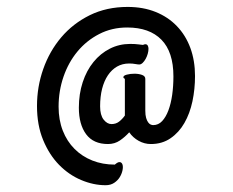

<svg xmlns="http://www.w3.org/2000/svg" viewBox="-20 -589 681 560"><path d="M314.9 -108.9Q324.2 -117.2 329.8 -116.2Q335.4 -115.2 337.4 -108.6Q339.4 -102.1 337.2 -91.8Q335 -81.5 329.1 -72Q323.2 -62.5 313 -55.7Q302.7 -48.8 288.1 -48.8Q252.4 -48.8 216.6 -64Q180.7 -79.1 152.1 -108.4Q123.5 -137.7 105.7 -180.9Q87.9 -224.1 87.9 -279.8Q87.9 -335.9 106.2 -387.9Q124.5 -439.9 158.7 -480.2Q192.9 -520.5 241.9 -544.7Q291 -568.8 352.1 -568.8Q397.5 -568.8 433.8 -554.2Q470.2 -539.6 495.8 -512.9Q521.5 -486.3 535.2 -449.2Q548.8 -412.1 548.8 -367.2Q548.8 -329.1 541.3 -293.5Q533.7 -257.8 517.8 -230.2Q502 -202.6 477.5 -185.8Q453.1 -168.9 419.9 -168.9Q401.4 -168.9 384.5 -178.2Q367.7 -187.5 356.9 -203.1Q344.7 -189.5 329.6 -179.2Q314.5 -168.9 294.9 -168.9Q252.4 -168.9 231.2 -197.5Q210 -226.1 210 -274.9Q210 -314.9 221.2 -349.1Q232.4 -383.3 252.7 -408.2Q272.9 -433.1 300.3 -447Q327.6 -460.9 359.9 -460.9Q374 -460.9 384.3 -459.5Q394.5 -458 397 -458Q399.4 -459 400.9 -459.5Q402.3 -460 403.8 -460Q408.7 -460 410.9 -456.1Q413.1 -452.1 413.1 -446.8Q413.1 -439.9 410.9 -432.1Q408.7 -424.3 404.8 -417.2Q400.9 -410.2 396 -405.5Q391.1 -400.9 386.2 -400.9Q382.3 -400.9 374.5 -402.3Q366.7 -403.8 356.9 -403.8Q336.9 -403.8 321.3 -394.8Q305.7 -385.7 294.7 -369.4Q283.7 -353 277.8 -330.1Q272 -307.1 272 -278.8Q272 -253.4 282.2 -240.2Q292.5 -227.1 305.2 -227.1Q317.9 -227.1 327.1 -234.1Q336.4 -241.2 344.2 -252V-358.9Q339.8 -361.3 339.8 -363.8Q339.8 -368.7 349.9 -371.3Q359.9 -374 372.1 -374Q384.3 -374 394 -370.6Q403.8 -367.2 403.8 -358.9V-266.1Q403.8 -253.4 406.2 -245.1Q408.7 -236.8 412.1 -232.2Q415.5 -227.5 419.4 -225.8Q423.3 -224.1 426.8 -224.1Q441.9 -224.1 452.9 -235.8Q463.9 -247.6 471.2 -267.1Q478.5 -286.6 482.2 -312.3Q485.8 -337.9 485.8 -366.2Q485.8 -437.5 450.9 -473.1Q416 -508.8 351.1 -508.8Q306.2 -508.8 269.3 -489.7Q232.4 -470.7 206.1 -439Q179.7 -407.2 165.3 -365.5Q150.9 -323.7 150.9 -277.8Q150.9 -239.3 163.1 -208Q175.3 -176.8 197.3 -154.8Q219.2 -132.8 249.3 -120.8Q279.3 -108.9 314.9 -108.9Z"/></svg>

Font: Grand Hotel
Style: Regular
Weight: 400
Designer: Brian J. Bonislawsky & Jim Lyles for Astigmatic (AOETI)
Foundry: Astigmatic (AOETI)
Version: Version 001.000